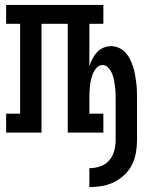

<svg xmlns="http://www.w3.org/2000/svg" viewBox="-20 -540 640 782"><path d="M344 222V145Q367 145 388.5 137.5Q410 130 424.5 113.5Q439 97 445 75Q451 53 451 31V-138Q451 -151 450.5 -164.5Q450 -178 448 -191Q446 -204 443.5 -217Q441 -230 435.5 -242.5Q430 -255 420.5 -265Q411 -275 397 -275Q384 -275 374.5 -265Q365 -255 359.5 -242.5Q354 -230 351 -217Q348 -204 346.5 -191Q345 -178 344.5 -164.5Q344 -151 344 -138V-77H401V0H256V-443H149V0H5V-77H62V-443H5V-520H401V-443H344V-270Q349 -286 356.5 -300.5Q364 -315 375 -327Q386 -339 401 -345.5Q416 -352 433 -352Q449 -352 464.5 -345Q480 -338 491 -326Q502 -314 509.5 -299Q517 -284 522 -268.5Q527 -253 530 -236.5Q533 -220 535 -203.5Q537 -187 537.5 -170.5Q538 -154 538 -138V31Q538 57 533.5 82.5Q529 108 517.5 131Q506 154 487 172Q468 190 445 201.5Q422 213 396 217.5Q370 222 344 222Z"/></svg>

Font: Iosevka HT Medium Extended
Style: Regular
Weight: 500
Width: 7
Monospace: yes
Designer: Belleve Invis
Foundry: Belleve Invis
Version: Version 32.3.0; ttfautohint (v1.8.4)